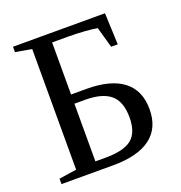

<svg xmlns="http://www.w3.org/2000/svg" viewBox="-120 -759 815 863"><g transform="rotate(-20 287.0 -327.5)"><path d="M280.8 -363.8Q396.5 -363.8 456.3 -317.6Q516.1 -271.5 516.1 -181.6Q516.1 -91.3 455.1 -45.7Q394 0 275.9 0H28.8V-25.9L112.8 -38.6V-615.7L35.2 -628.9V-654.8H475.1L481.4 -503.9H449.7L421.9 -603Q401.9 -606.9 361.8 -609.9Q321.8 -612.8 283.7 -612.8H207V-363.8ZM418.9 -177.2Q418.9 -252.9 379.6 -286.4Q340.3 -319.8 257.8 -319.8H207V-43.9H254.9Q343.3 -43.9 381.1 -74.7Q418.9 -105.5 418.9 -177.2Z"/></g></svg>

Font: Tinos
Style: Regular
Weight: 400
Designer: Steve Matteson
Foundry: Monotype Imaging Inc.
Version: Version 1.23